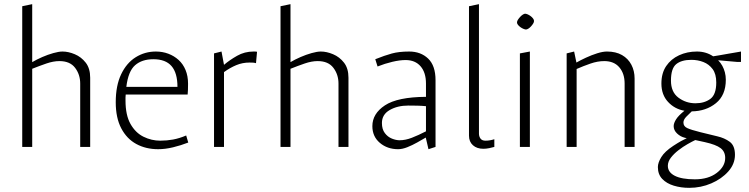

<svg xmlns="http://www.w3.org/2000/svg" viewBox="-20 -707 3604 924"><path d="M87 0V-677L135 -687V-408Q157 -421 183.5 -432.5Q210 -444 236.5 -451.5Q263 -459 281 -459Q309 -459 340 -446Q371 -433 392.5 -405.5Q414 -378 414 -333V0H366V-305Q366 -348 341.5 -380.5Q317 -413 266 -413Q237 -413 203.5 -401.5Q170 -390 135 -376V0Z M741 11Q682 11 636 -14Q590 -39 563.5 -89.5Q537 -140 537 -215Q537 -295 563 -349.5Q589 -404 633 -431.5Q677 -459 730 -459Q762 -459 790 -448.5Q818 -438 839.5 -418.5Q861 -399 873 -370Q885 -341 885 -304Q885 -289 884.5 -274.5Q884 -260 883 -252H585Q584 -245 584 -238Q584 -231 584 -223Q584 -153 608 -110.5Q632 -68 670.5 -49Q709 -30 751 -30Q783 -30 813 -35.5Q843 -41 876 -55L886 -21Q850 -7 812.5 2Q775 11 741 11ZM588 -289H834Q834 -356 805.5 -389Q777 -422 718 -422Q663 -422 630 -393Q597 -364 588 -289Z M1010 0V-450L1046 -459L1058 -395Q1085 -418 1121 -438.5Q1157 -459 1200 -459Q1204 -459 1207.5 -459Q1211 -459 1217 -458L1212 -403Q1205 -405 1198 -405.5Q1191 -406 1181 -406Q1147 -406 1117 -393.5Q1087 -381 1058 -360V0Z M1330 0V-677L1378 -687V-408Q1400 -421 1426.5 -432.5Q1453 -444 1479.5 -451.5Q1506 -459 1524 -459Q1552 -459 1583 -446Q1614 -433 1635.5 -405.5Q1657 -378 1657 -333V0H1609V-305Q1609 -348 1584.5 -380.5Q1560 -413 1509 -413Q1480 -413 1446.5 -401.5Q1413 -390 1378 -376V0Z M1896 11Q1844 11 1808 -19.5Q1772 -50 1772 -100Q1772 -160 1832.5 -200Q1893 -240 2030 -241Q2030 -257 2030 -273Q2030 -289 2030 -305Q2030 -358 2004 -388Q1978 -418 1932 -418Q1904 -418 1868 -409.5Q1832 -401 1797 -387L1786 -422Q1831 -440 1865.5 -449.5Q1900 -459 1949 -459Q2005 -459 2040.5 -425Q2076 -391 2076 -321V0L2042 11L2029 -45Q2012 -35 1988 -21.5Q1964 -8 1940 1.5Q1916 11 1896 11ZM1903 -32Q1931 -32 1962 -44Q1993 -56 2030 -75V-196Q2010 -198 1989 -198.5Q1968 -199 1945 -199Q1893 -199 1855.5 -177.5Q1818 -156 1818 -115Q1818 -85 1832 -66.5Q1846 -48 1866 -40Q1886 -32 1903 -32Z M2306 9Q2275 9 2256 -8Q2237 -25 2237 -54V-677L2285 -687V-64Q2285 -50 2292.5 -40Q2300 -30 2316 -30Q2328 -30 2339 -32Q2350 -34 2359 -37V0Q2349 3 2334.5 6Q2320 9 2306 9Z M2482 0V-450L2530 -459V0ZM2511 -565Q2507 -565 2499.5 -568Q2492 -571 2485 -576Q2478 -581 2473 -587Q2468 -593 2468 -599Q2468 -605 2472.5 -612Q2477 -619 2483.5 -626Q2490 -633 2496.5 -637Q2503 -641 2507 -641Q2512 -641 2519 -638Q2526 -635 2533 -630Q2540 -625 2545 -618.5Q2550 -612 2550 -606Q2550 -600 2545.5 -593Q2541 -586 2535 -579.5Q2529 -573 2522.5 -569Q2516 -565 2511 -565Z M2707 0V-450L2743 -459L2754 -406Q2773 -417 2800 -429.5Q2827 -442 2854 -450.5Q2881 -459 2901 -459Q2944 -459 2973.5 -442Q3003 -425 3018.5 -395.5Q3034 -366 3034 -329V0H2986V-305Q2986 -353 2960.5 -383Q2935 -413 2888 -413Q2856 -413 2821.5 -401Q2787 -389 2755 -375V0Z M3297 197Q3257 197 3222.5 186.5Q3188 176 3167 154Q3146 132 3146 97Q3146 76 3162.5 49Q3179 22 3220 -5Q3243 -20 3257.5 -28Q3272 -36 3285 -42L3276 -44Q3255 -49 3238.5 -64.5Q3222 -80 3222 -100Q3222 -114 3233.5 -132.5Q3245 -151 3274 -174Q3227 -182 3195 -216.5Q3163 -251 3163 -305Q3163 -355 3186 -389Q3209 -423 3248 -441Q3287 -459 3334 -459Q3378 -459 3412 -436Q3421 -437 3442.5 -441Q3464 -445 3488 -449Q3512 -453 3529 -456Q3546 -459 3546 -459V-409H3527L3436 -417Q3448 -405 3456 -390.5Q3464 -376 3468.5 -359Q3473 -342 3473 -323Q3473 -249 3425.5 -210.5Q3378 -172 3309 -171Q3296 -159 3282.5 -145Q3269 -131 3269 -117Q3269 -99 3287.5 -90.5Q3306 -82 3350 -71L3432 -51Q3467 -43 3492 -24.5Q3517 -6 3517 38Q3517 82 3485 118Q3453 154 3403 175.5Q3353 197 3297 197ZM3324 156Q3389 156 3429.5 125Q3470 94 3470 53Q3470 23 3448 6Q3426 -11 3372 -23L3326 -33Q3311 -26 3289 -13.5Q3267 -1 3245 16Q3223 33 3208.5 52Q3194 71 3194 91Q3194 122 3227.5 139Q3261 156 3324 156ZM3327 -210Q3370 -210 3398.5 -231Q3427 -252 3427 -310Q3427 -351 3409.5 -374.5Q3392 -398 3365 -408.5Q3338 -419 3307 -419Q3260 -419 3234.5 -398.5Q3209 -378 3209 -319Q3209 -264 3245 -237Q3281 -210 3327 -210Z"/></svg>

Font: Ancizar Sans Thin
Style: Regular
Weight: 100
Designer: Cesar Puertas, Viviana Monsalve, Julian Moncada, Julian Prieto, Jose Castro, Mariel Hernandez, Felipe Aragon, Sara Alarc
Version: Version 8.100